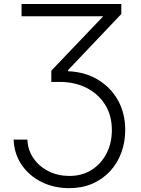

<svg xmlns="http://www.w3.org/2000/svg" viewBox="-20 -748 722 983"><path d="M49.8 -33.2H120.1Q122.6 21 151.9 63Q181.2 105 229.2 128.9Q277.3 152.8 335 152.8Q400.4 152.8 449.2 121.8Q498 90.8 525.4 37.8Q552.7 -15.1 552.7 -82Q552.7 -155.3 519.3 -210.2Q485.8 -265.1 427 -296.1Q368.2 -327.1 291.5 -328.6H242.7V-386.2L508.8 -665V-664.6H90.3V-727.5H601.1V-676.3L328.6 -389.2V-383.3Q415 -379.9 481 -340.3Q546.9 -300.8 584 -234.4Q621.1 -168 621.1 -82.5Q621.1 -20.5 601.1 33.7Q581.1 87.9 543.5 128.7Q505.9 169.4 452.9 192.4Q399.9 215.3 334 215.3Q256.3 215.3 192.6 183.6Q128.9 151.9 90.8 95.9Q52.7 40 49.8 -33.2Z"/></svg>

Font: Inter 16pt Light
Style: Regular
Weight: 300
Version: Version 4.001;git-66647c0bb